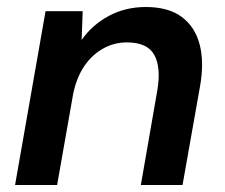

<svg xmlns="http://www.w3.org/2000/svg" viewBox="-20 -528 642 548"><path d="M23 0 110 -496H216L213 -414Q243 -457 290.5 -482.5Q338 -508 396 -508Q461 -508 499 -479.5Q537 -451 550 -400.5Q563 -350 551 -282L501 0H382L429 -270Q440 -335 420.5 -371Q401 -407 342 -407Q306 -407 274.5 -389.5Q243 -372 221 -340Q199 -308 189 -261L143 0Z"/></svg>

Font: DM Sans 24pt SemiBold
Style: Italic
Weight: 600
Italic angle: -10°
Designer: Colophon Foundry, Jonny Pinhorn
Foundry: Colophon Foundry
Version: Version 4.004;gftools[0.9.30]